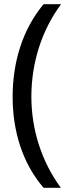

<svg xmlns="http://www.w3.org/2000/svg" viewBox="-20 -734 340 912"><path d="M40 -274C40 -113 86 41 187 158H269C177 33 129 -120 129 -275C129 -433 177 -589 270 -714H187C86 -593 40 -437 40 -274Z"/></svg>

Font: Noto Sans Caucasian Albanian
Style: Regular
Weight: 400
Designer: Monotype Design Team
Foundry: Monotype Imaging Inc.
Version: Version 2.005